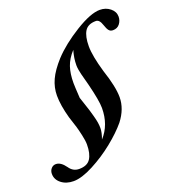

<svg xmlns="http://www.w3.org/2000/svg" viewBox="-238 -814 941 1058"><g transform="rotate(-20 233.0 -285.0)"><path d="M12.2 133.8Q-30.8 133.8 -59.3 111.3Q-87.9 88.9 -87.9 55.2Q-87.9 37.1 -76.9 24.4Q-65.9 11.7 -49.3 11.7Q-20.5 11.7 6.3 49.3Q27.8 81.1 63.5 81.1Q111.3 81.1 130.4 51.5Q149.4 22 149.4 -31.2Q149.4 -53.2 141.6 -88.1Q133.8 -123 128.2 -141.4Q122.6 -159.7 107.4 -206.1Q85.9 -283.7 85.9 -340.3Q85.9 -387.7 106.2 -432.1Q126.5 -476.6 173.8 -528.8Q231.4 -590.8 323 -647.5Q414.6 -704.1 468.8 -704.1Q503.9 -704.1 529.1 -683.6Q554.2 -663.1 554.2 -634.3Q554.2 -610.8 540 -592.3Q525.9 -573.7 499.5 -573.7Q484.9 -573.7 476.3 -584.2Q467.8 -594.7 460.4 -617.7Q448.7 -653.8 428.2 -653.8Q380.9 -653.8 362.3 -623.5Q343.8 -593.3 343.8 -536.1Q343.8 -479.5 373 -379.9Q407.7 -275.9 407.7 -215.3Q407.7 -146.5 357.9 -82.5Q320.3 -37.1 259.5 12Q198.7 61 129.2 97.4Q59.6 133.8 12.2 133.8ZM250 -91.8Q250 -64.9 236.3 -28.3Q295.9 -93.3 295.9 -192.4Q295.9 -234.9 270 -338.4Q267.1 -350.1 261 -372.3Q254.9 -394.5 252 -406.5Q249 -418.5 246.3 -433.8Q243.7 -449.2 243.7 -460.4Q243.7 -503.4 256.8 -546.9Q222.2 -509.3 208.7 -469Q195.3 -428.7 195.3 -375Q195.3 -356.4 199.7 -286.1Q201.7 -279.3 212.4 -247.8Q223.1 -216.3 227.1 -203.1Q231 -189.9 237.8 -165.5Q244.6 -141.1 247.3 -123.8Q250 -106.4 250 -91.8Z"/></g></svg>

Font: Elstob 8pt
Style: Bold Italic
Weight: 700
Italic angle: -20°
Designer: Peter S. Baker
Version: Version 1.015